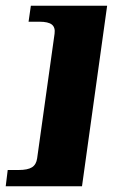

<svg xmlns="http://www.w3.org/2000/svg" viewBox="-27 -554 404 672"><path d="M164 -436Q167 -458 154.5 -468Q142 -478 111 -478H73L81 -534H348L260 98H-7L0 41H38Q70 41 85 31.5Q100 22 103 0Z"/></svg>

Font: Genos
Style: Bold Italic
Weight: 700
Italic angle: -8°
Version: Version 1.010